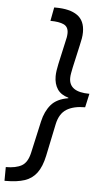

<svg xmlns="http://www.w3.org/2000/svg" viewBox="-98 -751 504 946"><g transform="rotate(5 154.0 -278.0)"><path d="M-38.6 158.2 -38.1 90.3Q11.7 90.3 40.5 74Q69.3 57.6 80.1 8.8L115.2 -148.4Q126.5 -199.2 154.5 -232.2Q182.6 -265.1 239.3 -274.4V-276.9Q201.7 -287.6 184.6 -313.5Q167.5 -339.4 167.5 -377Q167.5 -390.1 169.9 -406.5Q172.4 -422.9 175.8 -438.5L200.2 -548.3Q203.6 -561 205.6 -572.8Q207.5 -584.5 207.5 -593.8Q207.5 -625 184.1 -635.7Q160.6 -646.5 118.2 -646.5L130.9 -713.9H137.7Q209 -713.9 245.8 -687.7Q282.7 -661.6 282.7 -605Q282.7 -589.8 280 -573.7Q277.3 -557.6 272.9 -539.6L247.6 -426.8Q244.6 -411.6 242.2 -398.9Q239.7 -386.2 239.7 -374.5Q239.7 -305.2 340.8 -305.2L325.7 -237.3Q268.1 -237.3 233.9 -215.8Q199.7 -194.3 188.5 -142.1L155.3 17.1Q143.6 72.3 120.6 103Q97.7 133.8 60.5 146Q23.4 158.2 -31.2 158.2Z"/></g></svg>

Font: Open Sans
Style: Italic
Weight: 400
Italic angle: -12°
Designer: Monotype Design Team
Foundry: Monotype Imaging Inc.
Version: Version 3.000; ttfautohint (v1.8.4)